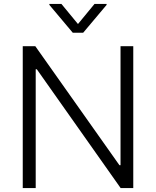

<svg xmlns="http://www.w3.org/2000/svg" viewBox="-20 -964 800 984"><path d="M663 -727.3V0H598.4L168.7 -609H163V0H96.6V-727.3H160.9L592 -117.5H597.7V-727.3ZM294.7 -943.9 379.6 -840.9 464.5 -943.9H526.3V-938.9L406.2 -796.2H353L233 -938.9V-943.9Z"/></svg>

Font: Inter Zeller Light
Style: Regular
Weight: 300
Designer: Rasmus Andersson; Joe Bland
Foundry: zeller
Version: Version 3.015;git-dec3a8cb1